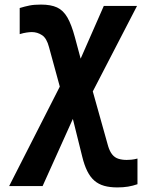

<svg xmlns="http://www.w3.org/2000/svg" viewBox="-20 -572 640 838"><path d="M492 246Q459 246 434.5 239Q410 232 392 216.5Q374 201 361 175Q348 149 339 112L298 -53L166 240H20L241 -194L194 -366Q184 -405 163.5 -418.5Q143 -432 119 -432Q110 -432 96 -430Q82 -428 66 -423V-537Q89 -544 109 -548Q129 -552 159 -552Q202 -552 229 -539.5Q256 -527 274 -496Q292 -465 307 -409L332 -316L433 -546H578L385 -173L452 66Q459 89 470 102.5Q481 116 497 121Q513 126 533 126Q541 126 553 125Q565 124 580 120V232Q560 239 539 242.5Q518 246 492 246Z"/></svg>

Font: Noto Sans Mono
Style: Bold
Weight: 700
Designer: Monotype Design Team
Foundry: Monotype Imaging Inc.
Version: Version 2.014